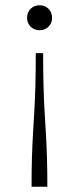

<svg xmlns="http://www.w3.org/2000/svg" viewBox="-20 -517 301 730"><path d="M131 -497Q151 -497 164.5 -483.5Q178 -470 178 -449Q178 -429 164.5 -415.5Q151 -402 131 -402Q110 -402 96.5 -415.5Q83 -429 83 -449Q83 -470 96.5 -483.5Q110 -497 131 -497ZM116 -315H144Q144 -243 145.5 -190Q147 -137 149.5 -94Q152 -51 154.5 -9.5Q157 32 158.5 80Q160 128 160 193H100Q100 128 101.5 80Q103 32 105.5 -9.5Q108 -51 110.5 -94Q113 -137 114.5 -190Q116 -243 116 -315Z"/></svg>

Font: Inria Serif Light
Style: Regular
Weight: 300
Designer: Black Foundry Team
Foundry: Black Foundry
Version: Version 1.000; ttfautohint (v1.8.3)